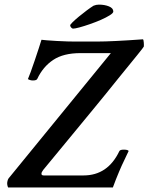

<svg xmlns="http://www.w3.org/2000/svg" viewBox="-20 -823 652 843"><path d="M15.6 0Q10.7 -10.7 11.7 -21.5Q13.7 -36.1 19.5 -42L466.8 -589.8H333Q258.8 -589.8 213.9 -560.1Q168.9 -530.3 143.6 -476.6Q140.6 -469.7 124 -469.7Q116.2 -469.7 109.9 -472.2Q103.5 -474.6 102.5 -475.6Q106.4 -484.4 114.7 -506.8Q123 -529.3 132.3 -557.1Q141.6 -585 149.9 -609.9Q158.2 -634.8 162.1 -648.4Q167 -647.5 186 -646Q205.1 -644.5 229.5 -643.1Q253.9 -641.6 275.9 -641.1Q297.9 -640.6 306.6 -640.6H408.2Q440.4 -640.6 490.2 -643.1Q540 -645.5 607.4 -650.4Q610.4 -649.4 611.3 -636.2Q612.3 -623 611.3 -618.2Q610.4 -614.3 500 -479.5Q445.3 -411.1 390.1 -344.2Q335 -277.3 280.3 -210.9L169.9 -77.1Q162.1 -66.4 162.1 -61.5Q161.1 -52.7 171.9 -52.7H346.7Q453.1 -52.7 503.9 -159.2Q506.8 -166 523.4 -166Q541 -166 544.9 -160.2Q540 -149.4 531.2 -131.3Q522.5 -113.3 514.6 -96.2Q506.8 -79.1 502.9 -69.3Q497.1 -55.7 489.3 -36.1Q481.4 -16.6 475.6 0ZM300.8 -697.3Q296.9 -697.3 292.5 -702.1Q288.1 -707 288.1 -711.9Q288.1 -714.8 298.8 -725.6Q309.6 -736.3 326.2 -750Q342.8 -763.7 360.4 -776.9Q377.9 -790 390.6 -797.9Q402.3 -802.7 414.1 -802.7Q439.5 -802.7 458.5 -794.9Q477.5 -787.1 477.5 -772.5Q477.5 -765.6 461.9 -755.9Q446.3 -746.1 422.9 -735.8Q399.4 -725.6 374 -716.8Q348.6 -708 328.6 -702.6Q308.6 -697.3 300.8 -697.3Z"/></svg>

Font: Crimson Text SemiBold
Style: Italic
Weight: 600
Italic angle: -11°
Designer: Sebastian Kosch
Foundry: Sebastian Kosch
Version: Version 1.100; ttfautohint (v1.8.4)